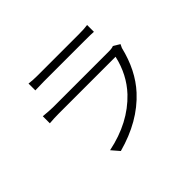

<svg xmlns="http://www.w3.org/2000/svg" viewBox="-152 -983 1281 1281"><g transform="rotate(-45 488.5 -343.0)"><path d="M228.5 -719.7Q259.8 -714.8 310.5 -714.8H698.2Q752.9 -714.8 781.2 -719.7V-655.3Q758.8 -657.2 697.3 -657.2H310.5Q279.3 -657.2 228.5 -655.3ZM141.6 -431.6V-498Q208 -492.2 230.5 -492.2H756.8Q790 -492.2 803.7 -499L848.6 -471.7Q837.9 -450.2 836.9 -447.3Q795.9 -276.4 695.3 -167Q565.4 -25.4 345.7 34.2L298.8 -20.5Q513.7 -64.5 644.5 -202.1Q734.4 -297.9 765.6 -435.5H230.5Q185.5 -435.5 141.6 -431.6Z"/></g></svg>

Font: Min Sans Light
Style: Regular
Weight: 300
Designer: Jinseong-Kim, NotoSansCJK, Nunito
Foundry: Jinseong-Kim
Version: Version 1.400;Glyphs 3.1.2 (3151)